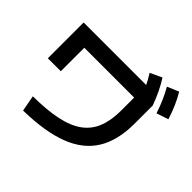

<svg xmlns="http://www.w3.org/2000/svg" viewBox="-201 -1104 1403 1403"><g transform="rotate(45 500.0 -403.0)"><path d="M176 -75Q321 -76 422 -97.5Q523 -119 585.5 -164.5Q648 -210 677 -282.5Q706 -355 706 -459V-592H191V-349H57V-719H813L843 -647V-459Q843 -286 774.5 -175Q706 -64 564 -9.5Q422 45 199 49ZM750 -610Q728 -667 707 -711.5Q686 -756 658 -800L749 -842Q778 -796 800.5 -749Q823 -702 843 -647ZM903 -626Q884 -683 864 -728Q844 -773 819 -818L908 -855Q936 -808 956.5 -760.5Q977 -713 995 -657Z"/></g></svg>

Font: M PLUS 1
Style: Bold
Weight: 700
Designer: Coji Morishita
Foundry: UNDERFOREST DESIGN
Version: Version 1.001